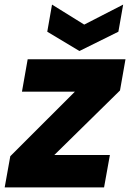

<svg xmlns="http://www.w3.org/2000/svg" viewBox="-40 -816 566 836"><path d="M506.4 -557.9 482.5 -422.1 196.5 -141.1H438.5L413.1 0H-19.6L4.8 -135.8L286 -416.8H55.6L80.5 -557.9ZM326.7 -708.9 496.3 -796 475.5 -677.9 305.9 -593.9 165.8 -677.9 186.5 -796Z"/></svg>

Font: Poppins Variable
Style: Italic
Weight: 100
Italic angle: -10°
Designer: Jonny Pinhorn
Foundry: Indian Type Foundry
Version: Version 6.000